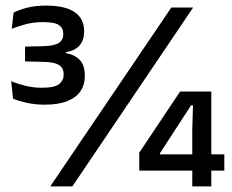

<svg xmlns="http://www.w3.org/2000/svg" viewBox="-20 -666 830 686"><path d="M140 -292Q104.5 -292 74.2 -299Q44 -306 26.5 -313.5L20 -376Q41 -367 69.5 -359.8Q98 -352.5 129.5 -352.5Q175.5 -352.5 191.5 -365.8Q207.5 -379 207.5 -399V-401.5Q207.5 -411.5 203.8 -419.5Q200 -427.5 191.8 -433Q183.5 -438.5 169.8 -441.5Q156 -444.5 135.5 -445L69.5 -446.5V-499.5L135.5 -501Q173.5 -502 189.8 -512.5Q206 -523 206 -543V-546Q206 -565.5 190.8 -576.2Q175.5 -587 134 -587Q99.5 -587 71 -579.2Q42.5 -571.5 22 -563L28.5 -621Q48 -631 77.2 -638.5Q106.5 -646 144 -646Q212.5 -646 246.5 -622.8Q280.5 -599.5 280.5 -555.5V-552Q280.5 -522.5 264.5 -503.8Q248.5 -485 215 -479.5V-471.5L212.5 -477Q248.5 -470.5 265.8 -451Q283 -431.5 283 -397V-392.5Q283 -363.5 268 -340.8Q253 -318 221.2 -305Q189.5 -292 140 -292ZM159.5 0 592 -639H670L238.5 0ZM667 0V-204L669.5 -289.5H662.5L551.5 -118.5V-94.5L518 -114.5H781.5V-56.5H477.5V-120.5L623.5 -339H735V0Z"/></svg>

Font: Anek Odia Medium Medium
Style: Regular
Weight: 500
Version: Version 1.003